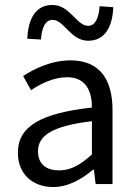

<svg xmlns="http://www.w3.org/2000/svg" viewBox="-20 -741 545 773"><path d="M192 -661C238 -661 264 -577 335 -577C404 -577 433 -635 436 -712L381 -716C378 -670 364 -637 335 -637C288 -637 262 -721 191 -721C122 -721 93 -663 90 -585L145 -582C148 -629 162 -661 192 -661ZM52 -126C52 -39 113 12 194 12C255 12 309 -20 355 -58H358L365 0H433V-298C433 -419 383 -498 264 -498C186 -498 118 -464 73 -435L105 -378C143 -403 194 -430 250 -430C329 -430 350 -370 350 -308C143 -285 52 -232 52 -126ZM350 -119C303 -77 265 -55 218 -55C170 -55 133 -77 133 -132C133 -194 188 -234 350 -253Z"/></svg>

Font: Cambridge Sans
Style: Regular
Weight: 400
Version: Version 2.020;PS 002.020;hotconv 1.0.88;makeotf.lib2.5.64775